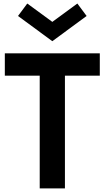

<svg xmlns="http://www.w3.org/2000/svg" viewBox="-20 -1046 581 1066"><path d="M200.5 -625.9H6.8V-750H534.1V-625.9H340.5V0H200.5ZM270.5 -817.3 80 -957.3 131.4 -1026.4 270.5 -924.5 409.5 -1026.4 460.9 -957.3Z"/></svg>

Font: Spartan MB
Style: Bold
Weight: 700
Designer: Matt Bailey, Mirko Velimirovic
Foundry: Matt Bailey
Version: Version 1.005